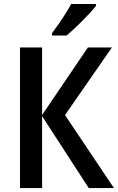

<svg xmlns="http://www.w3.org/2000/svg" viewBox="-20 -955 599 975"><path d="M558.6 0H430.7L193.8 -365.2V0H81.5V-713.9H193.8V-371.1L426.3 -713.9H548.3L310.1 -370.6ZM467.3 -934.6V-924.8Q456.1 -910.6 438 -890.9Q419.9 -871.1 398.7 -849.6Q377.4 -828.1 356.2 -808.3Q335 -788.6 317.9 -774.4H244.1V-786.6Q261.2 -809.6 279.1 -835Q296.9 -860.4 313 -886.2Q329.1 -912.1 341.3 -934.6Z"/></svg>

Font: Open Sans SemiCondensed SemiBold
Style: Regular
Weight: 600
Width: 4
Designer: Monotype Design Team
Foundry: Monotype Imaging Inc.
Version: Version 3.000